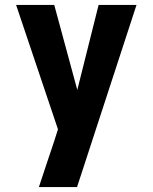

<svg xmlns="http://www.w3.org/2000/svg" viewBox="-20 -550 616 775"><path d="M137 205H291L531 -530H378L292 -187L199 -530H45L214 -28L199 19Q183 65 168 111.5Q153 158 137 205Z"/></svg>

Font: Iosevka Sparkle Heavy
Style: Regular
Weight: 900
Designer: Belleve Invis
Foundry: Belleve Invis
Version: Version 4.5.0; ttfautohint (v1.8.3)